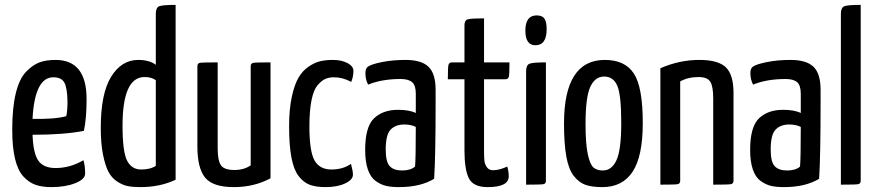

<svg xmlns="http://www.w3.org/2000/svg" viewBox="-20 -755 3585 785"><path d="M207 -68Q267 -68 321 -100Q328 -78 328 -45Q328 -22 287.5 -6Q247 10 190 10Q152 10 125 0.5Q98 -9 75.5 -33.5Q53 -58 41.5 -105.5Q30 -153 30 -224Q30 -314 44.5 -373.5Q59 -433 86.5 -461.5Q114 -490 141.5 -500Q169 -510 207 -510Q334 -510 334 -350Q334 -270 323 -220Q242 -204 113 -204Q116 -126 137.5 -97Q159 -68 207 -68ZM198 -439Q122 -439 113 -269Q204 -267 251 -280Q256 -303 256 -340Q255 -396 243 -417.5Q231 -439 198 -439Z M617 -490V-698Q617 -724 631 -729.5Q645 -735 698 -735V-20Q634 10 554 10Q524 10 503 6Q482 2 459.5 -12.5Q437 -27 423.5 -52.5Q410 -78 401 -123.5Q392 -169 392 -232Q392 -373 434.5 -441.5Q477 -510 545 -510Q591 -510 617 -490ZM617 -77V-427Q600 -440 571 -440Q481 -440 481 -241Q481 -135 499.5 -98.5Q518 -62 557 -62Q595 -62 617 -77Z M1086 -500V-26Q1019 10 936 10Q850 10 818.5 -29Q787 -68 787 -156V-484Q787 -496 797 -498Q807 -500 870 -500V-149Q870 -98 883.5 -79Q897 -60 938 -60Q978 -60 1005 -79V-484Q1005 -496 1015.5 -498Q1026 -500 1086 -500Z M1425 -465Q1425 -442 1416 -420Q1382 -439 1345 -439Q1325 -439 1309.5 -432Q1294 -425 1278 -406Q1262 -387 1253.5 -344.5Q1245 -302 1245 -238Q1245 -136 1266 -99Q1287 -62 1335 -62Q1382 -62 1415 -85Q1423 -56 1423 -41Q1423 -20 1391 -5Q1359 10 1311 10Q1272 10 1246.5 0.5Q1221 -9 1201 -35Q1181 -61 1171.5 -111Q1162 -161 1162 -239Q1162 -308 1173 -359Q1184 -410 1201 -438.5Q1218 -467 1243 -483.5Q1268 -500 1290.5 -505Q1313 -510 1341 -510Q1377 -510 1401 -497Q1425 -484 1425 -465Z M1761 -388V-335Q1761 -115 1755 -24Q1699 10 1611 10Q1580 10 1558.5 5Q1537 0 1516 -15Q1495 -30 1484 -62Q1473 -94 1473 -142Q1473 -237 1509.5 -271.5Q1546 -306 1607 -306Q1654 -306 1680 -293V-372Q1680 -406 1665 -419Q1650 -432 1618 -432Q1541 -432 1485 -409Q1474 -430 1474 -456Q1474 -476 1485 -483Q1500 -493 1543 -501.5Q1586 -510 1638 -510Q1703 -510 1732 -482Q1761 -454 1761 -388ZM1680 -236Q1661 -246 1633 -246Q1597 -246 1577 -225Q1557 -204 1557 -144Q1557 -93 1573.5 -75.5Q1590 -58 1624 -58Q1659 -58 1677 -74Q1680 -108 1680 -236Z M1879 -431H1811Q1811 -478 1813.5 -489Q1816 -500 1828 -500H1879V-652Q1879 -672 1892.5 -676Q1906 -680 1959 -680V-500H2063Q2063 -452 2060.5 -441.5Q2058 -431 2046 -431H1959V-139Q1959 -112 1960.5 -98Q1962 -84 1970.5 -71.5Q1979 -59 1996 -59Q2021 -59 2054 -74Q2060 -54 2060 -34Q2060 10 1974 10Q1915 10 1897 -26Q1879 -62 1879 -139Z M2128 -630Q2128 -692 2174 -692Q2197 -692 2206 -679Q2215 -666 2215 -636Q2215 -570 2169 -570Q2128 -570 2128 -630ZM2212 -500V-16Q2212 -4 2202 -2Q2192 0 2131 0V-463Q2131 -489 2145 -494.5Q2159 -500 2212 -500Z M2286 -250Q2286 -510 2453 -510Q2535 -510 2571.5 -454.5Q2608 -399 2608 -252Q2608 -116 2566.5 -53Q2525 10 2443 10Q2401 10 2374.5 1Q2348 -8 2326.5 -35Q2305 -62 2295.5 -114.5Q2286 -167 2286 -250ZM2374 -248Q2374 -168 2383 -125.5Q2392 -83 2406 -70.5Q2420 -58 2445 -58Q2481 -58 2500.5 -100Q2520 -142 2520 -252Q2520 -366 2504 -404Q2488 -442 2450 -442Q2413 -442 2393.5 -400Q2374 -358 2374 -248Z M2680 0V-476Q2758 -510 2839 -510Q2917 -510 2948 -479.5Q2979 -449 2979 -376V-16Q2979 -4 2968 -2Q2957 0 2896 0V-352Q2896 -402 2884 -421Q2872 -440 2836 -440Q2793 -440 2761 -422V-16Q2761 -4 2750.5 -2Q2740 0 2680 0Z M3335 -388V-335Q3335 -115 3329 -24Q3273 10 3185 10Q3154 10 3132.5 5Q3111 0 3090 -15Q3069 -30 3058 -62Q3047 -94 3047 -142Q3047 -237 3083.5 -271.5Q3120 -306 3181 -306Q3228 -306 3254 -293V-372Q3254 -406 3239 -419Q3224 -432 3192 -432Q3115 -432 3059 -409Q3048 -430 3048 -456Q3048 -476 3059 -483Q3074 -493 3117 -501.5Q3160 -510 3212 -510Q3277 -510 3306 -482Q3335 -454 3335 -388ZM3254 -236Q3235 -246 3207 -246Q3171 -246 3151 -225Q3131 -204 3131 -144Q3131 -93 3147.5 -75.5Q3164 -58 3198 -58Q3233 -58 3251 -74Q3254 -108 3254 -236Z M3499 -735V-16Q3499 -4 3488.5 -2Q3478 0 3418 0V-698Q3418 -724 3432 -729.5Q3446 -735 3499 -735Z"/></svg>

Font: YanoneKaffeesatzRR
Style: Regular
Weight: 400
Designer: Yanone (Cyrillic: Daniel Pouzeot & Huerta Tipografica)
Foundry: Yanone
Version: Version 1.100;PS 001.100;hotconv 1.0.70;makeotf.lib2.5.58329